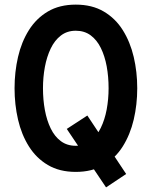

<svg xmlns="http://www.w3.org/2000/svg" viewBox="-20 -732 656 831"><path d="M439 79 269 -174 358 -232 526 21ZM308 12Q237.5 12 187.2 -17.8Q137 -47.5 105 -98.5Q73 -149.5 58 -214.5Q43 -279.5 43 -350Q43 -420.5 58 -485.5Q73 -550.5 105 -601.5Q137 -652.5 187.2 -682.2Q237.5 -712 308 -712Q378.5 -712 429 -682.2Q479.5 -652.5 511.5 -601.5Q543.5 -550.5 558.8 -485.5Q574 -420.5 574 -350Q574 -279.5 558.8 -214.5Q543.5 -149.5 511.5 -98.5Q479.5 -47.5 429 -17.8Q378.5 12 308 12ZM308 -101Q345 -101 372 -122Q399 -143 416.2 -178.5Q433.5 -214 441.8 -258.5Q450 -303 450 -350Q450 -400 441.8 -444.8Q433.5 -489.5 416.5 -524.2Q399.5 -559 372.5 -579Q345.5 -599 308 -599Q270.5 -599 243.5 -578.2Q216.5 -557.5 199.5 -522Q182.5 -486.5 174.2 -442Q166 -397.5 166 -350Q166 -300.5 174.2 -255.8Q182.5 -211 199.5 -176Q216.5 -141 243.5 -121Q270.5 -101 308 -101Z"/></svg>

Font: Overpass Mono
Style: Bold
Weight: 700
Monospace: yes
Designer: Delve Withrington, Dave Bailey
Foundry: Delve Fonts LLC
Version: Version 4.000